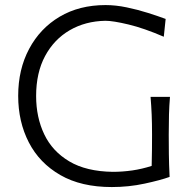

<svg xmlns="http://www.w3.org/2000/svg" viewBox="-20 -746 774 776"><path d="M432 10Q308 10 223.8 -38.5Q139.5 -87 96.5 -170.5Q53.5 -254 53.5 -358.5Q53.5 -465.5 97.8 -548.5Q142 -631.5 221.2 -678.5Q300.5 -725.5 406.5 -725.5Q448 -725.5 492.2 -716.2Q536.5 -707 577.5 -694Q618.5 -681 649.5 -669.5L642 -597.5Q562 -632 499.5 -647Q437 -662 406 -662Q325 -660.5 261.8 -623.8Q198.5 -587 162.2 -519.5Q126 -452 126 -358Q126 -272 158.8 -203.2Q191.5 -134.5 260 -93.8Q328.5 -53 436 -51.5Q475 -51.5 514.8 -57.2Q554.5 -63 593 -75.5Q594 -111 594.2 -141.2Q594.5 -171.5 594.5 -201.5Q594.5 -247.5 593 -283Q591.5 -318.5 588.5 -354.5H667Q664 -318.5 663 -283Q662 -247.5 662 -201.5Q662 -162.5 662.5 -122.8Q663 -83 665.5 -31Q628 -17.5 564.2 -3.8Q500.5 10 432 10Z"/></svg>

Font: Commissioner Flair Light
Style: Regular
Weight: 300
Designer: Kostas Bartsokas
Foundry: Kostas Bartsokas
Version: Version 1.000; ttfautohint (v1.8.3)